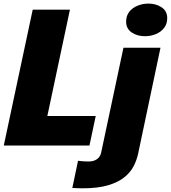

<svg xmlns="http://www.w3.org/2000/svg" viewBox="-22 -790 927 1042"><path d="M-1.5 0 155.5 -737.5H357.5L213.5 -59.5L143.5 -160.5H497.5L463.5 0ZM425 232Q410 232 395.2 231.2Q380.5 230.5 370.5 230L401.5 82.5Q411.5 84 426 85.2Q440.5 86.5 456 86.5Q480 86.5 494.8 79.2Q509.5 72 517 61.2Q524.5 50.5 526.5 40.5L648 -531H849L727.5 44.5Q720.5 77.5 704 110.5Q687.5 143.5 654.2 171Q621 198.5 565.5 215.2Q510 232 425 232ZM764.5 -593.5Q722.5 -593.5 692.5 -614Q662.5 -634.5 662.5 -672.5Q662.5 -704.5 679.8 -726.2Q697 -748 724.8 -759.2Q752.5 -770.5 783.5 -770.5Q825 -770.5 855.2 -750.2Q885.5 -730 885.5 -691.5Q885.5 -660 868.2 -638Q851 -616 823.5 -604.8Q796 -593.5 764.5 -593.5Z"/></svg>

Font: Epilogue Black
Style: Italic
Weight: 900
Italic angle: -12°
Designer: Tyler Finck
Foundry: Etcetera Type Co
Version: Version 2.111